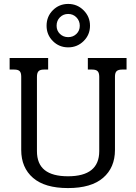

<svg xmlns="http://www.w3.org/2000/svg" viewBox="-20 -942 693 977"><path d="M217 -811Q217 -858 249 -890Q281 -922 327 -922Q373 -922 405.5 -889.5Q438 -857 438 -811Q438 -765 405.5 -733Q373 -701 327 -701Q281 -701 249 -733Q217 -765 217 -811ZM386 -811Q386 -836 369 -853.5Q352 -871 327 -871Q302 -871 285 -854Q268 -837 268 -811Q268 -786 285 -769.5Q302 -753 327 -753Q352 -753 369 -769.5Q386 -786 386 -811ZM88 -179V-552Q88 -572 80 -580Q72 -588 53 -588H29V-647H225V-588H203Q184 -588 176 -579.5Q168 -571 168 -551V-173Q168 -108 207.5 -76.5Q247 -45 326 -45Q485 -45 485 -173V-551Q485 -571 477 -579.5Q469 -588 449 -588H427V-647H624V-588H601Q582 -588 573.5 -580Q565 -572 565 -552V-179Q565 -89 504.5 -37Q444 15 326 15Q208 15 148 -37Q88 -89 88 -179Z"/></svg>

Font: Pridi Light
Style: Regular
Weight: 300
Designer: Katatrad Team
Foundry: CadsonDemak
Version: Version 1.003